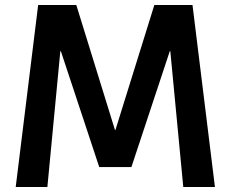

<svg xmlns="http://www.w3.org/2000/svg" viewBox="-20 -750 925 770"><path d="M43 0 133 -730H286L441 -229H443L599 -730H752L842 0H715L663 -545H661L507 -80H378L224 -545H222L170 0Z"/></svg>

Font: M PLUS 2 SemiBold
Style: Regular
Weight: 600
Designer: Coji Morishita
Foundry: UNDERFOREST DESIGN
Version: Version 1.001